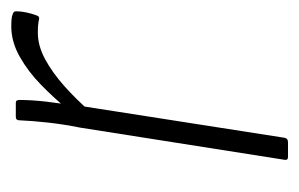

<svg xmlns="http://www.w3.org/2000/svg" viewBox="-115 -415 530 340"><g transform="rotate(-90 150.0 -245.0)"><path d="M42 0Q36 0 37 -6L94 -368Q100 -398 103 -425.5Q106 -453 107 -476Q107 -482 113 -482H138Q143 -482 143 -476Q143 -454 140 -428Q137 -402 133 -381V-371L76 -6Q75 0 68 0ZM123 -351 128 -392Q147 -415 170 -437.5Q193 -460 219.5 -475Q246 -490 273 -490Q281 -490 286.5 -489.5Q292 -489 296 -487Q300 -486 300 -481Q300 -473 298 -463.5Q296 -454 293 -446Q291 -439 285 -441Q281 -442 275.5 -442.5Q270 -443 262 -443Q239 -443 215 -430Q191 -417 167.5 -396Q144 -375 123 -351Z"/></g></svg>

Font: Sofia Sans Condensed ExtraLight
Style: Italic
Weight: 250
Italic angle: -9°
Version: Version 4.100